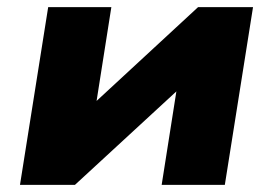

<svg xmlns="http://www.w3.org/2000/svg" viewBox="-20 -518 765 538"><path d="M36 0 115 -498H292L244 -193H205L535 -498H689L610 0H433L481 -305H521L190 0Z"/></svg>

Font: Nunito Sans 10pt SemiExpanded Black
Style: Italic
Weight: 900
Width: 6
Italic angle: -9°
Designer: Vernon Adams
Foundry: Vernon Adams
Version: Version 3.101;gftools[0.9.27]